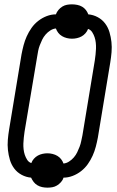

<svg xmlns="http://www.w3.org/2000/svg" viewBox="-20 -809 540 883"><path d="M198 54Q186 54 174 51.5Q162 49 152 43Q142 37 135 28Q128 19 123 8Q100 6 79.5 -5Q59 -16 45.5 -34Q32 -52 25.5 -74Q19 -96 16.5 -119Q14 -142 16 -166Q18 -190 22 -214L79 -559Q83 -580 88.5 -601Q94 -622 103 -642Q112 -662 125 -680.5Q138 -699 156 -713Q174 -727 195 -735Q216 -743 237 -743Q241 -754 249 -763.5Q257 -773 267 -779Q277 -785 288 -787Q299 -789 311 -789Q323 -789 335.5 -786.5Q348 -784 358 -778Q368 -772 375 -763Q382 -754 386 -743Q409 -741 429.5 -730Q450 -719 463.5 -701Q477 -683 483.5 -661Q490 -639 492.5 -616Q495 -593 493 -569Q491 -545 487 -521L430 -176Q426 -155 420.5 -134Q415 -113 406 -93Q397 -73 384 -54.5Q371 -36 353 -22Q335 -8 314 0Q293 8 272 8Q269 19 260.5 28.5Q252 38 242 44Q232 50 221 52Q210 54 198 54ZM272 -57Q285 -58 297.5 -66Q310 -74 319.5 -85Q329 -96 335 -108.5Q341 -121 346 -134Q351 -147 353.5 -160Q356 -173 359 -186L416 -531Q418 -545 419.5 -558.5Q421 -572 421.5 -585.5Q422 -599 420.5 -612.5Q419 -626 415 -638Q411 -650 404 -661Q397 -672 385 -676Q381 -665 373 -656Q365 -647 355 -641.5Q345 -636 333.5 -633.5Q322 -631 311 -631Q299 -631 287 -634Q275 -637 265 -643Q255 -649 248 -658Q241 -667 237 -678Q224 -677 211.5 -669Q199 -661 189.5 -650Q180 -639 174 -626.5Q168 -614 163 -601Q158 -588 155.5 -575Q153 -562 151 -549L93 -204Q91 -190 89.5 -176.5Q88 -163 87.5 -149.5Q87 -136 88.5 -122.5Q90 -109 94 -97Q98 -85 105 -74Q112 -63 124 -59Q128 -70 136 -79Q144 -88 154 -93.5Q164 -99 175.5 -101.5Q187 -104 198 -104Q210 -104 222 -101Q234 -98 244 -92Q254 -86 261 -77Q268 -68 272 -57Z"/></svg>

Font: Iosevka Fixed
Style: Italic
Weight: 400
Italic angle: -9°
Monospace: yes
Designer: Belleve Invis
Foundry: Belleve Invis
Version: Version 33.2.4